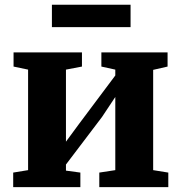

<svg xmlns="http://www.w3.org/2000/svg" viewBox="-20 -766 743 786"><path d="M34 0V-59.5L95 -69.5V-481L35.5 -493.5V-551.5H315.5V-493.5L250 -481V-186L304.5 -260L452 -457V-481L395 -493.5V-551.5H666V-493.5L607 -480V-69.5L669 -59.5V0H386.5V-59.5L452 -69.5V-369L397.5 -287L250 -92.5V-67.5L309 -59.5V0ZM514.5 -746.5V-655H192.5V-746.5Z"/></svg>

Font: Merriweather 28pt ExtraBold
Style: Regular
Weight: 800
Version: Version 2.100